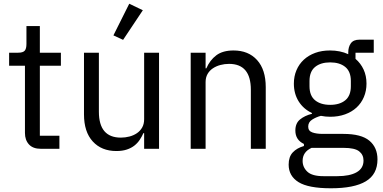

<svg xmlns="http://www.w3.org/2000/svg" viewBox="-20 -799 2055 1031"><path d="M199 0Q157 0 135.5 -23.5Q114 -47 114 -85V-446H29V-516H77Q103 -516 112.5 -526.5Q122 -537 122 -563V-659H194V-516H307V-446H194V-70H299V0Z M754 -84H750Q742 -66 730.5 -48.5Q719 -31 702 -17.5Q685 -4 661 4Q637 12 605 12Q525 12 478 -39.5Q431 -91 431 -185V-516H511V-199Q511 -60 629 -60Q653 -60 675.5 -66Q698 -72 715.5 -84Q733 -96 743.5 -114.5Q754 -133 754 -159V-516H834V0H754ZM641 -585 589 -609 674 -779 747 -744Z M1004 0V-516H1084V-432H1088Q1107 -476 1141.5 -502Q1176 -528 1234 -528Q1314 -528 1360.5 -476.5Q1407 -425 1407 -331V0H1327V-317Q1327 -456 1210 -456Q1186 -456 1163.5 -450Q1141 -444 1123 -432Q1105 -420 1094.5 -401.5Q1084 -383 1084 -358V0Z M2007 57Q2007 137 1944.5 174.5Q1882 212 1757 212Q1636 212 1583 179Q1530 146 1530 85Q1530 43 1552 19.5Q1574 -4 1612 -15V-26Q1566 -48 1566 -98Q1566 -137 1591 -157.5Q1616 -178 1655 -188V-192Q1609 -214 1583.5 -255Q1558 -296 1558 -350Q1558 -389 1572 -422Q1586 -455 1611.5 -478.5Q1637 -502 1672.5 -515Q1708 -528 1752 -528Q1807 -528 1850 -508V-517Q1850 -547 1864 -566.5Q1878 -586 1910 -586H1987V-516H1889V-483Q1917 -459 1932.5 -425.5Q1948 -392 1948 -350Q1948 -311 1934 -278Q1920 -245 1894.5 -221.5Q1869 -198 1833 -185Q1797 -172 1753 -172Q1728 -172 1703 -177Q1677 -170 1656 -156.5Q1635 -143 1635 -119Q1635 -96 1657 -88Q1679 -80 1714 -80H1824Q1920 -80 1963.5 -43.5Q2007 -7 2007 57ZM1932 63Q1932 32 1908.5 13.5Q1885 -5 1825 -5H1653Q1605 17 1605 65Q1605 99 1630.5 123Q1656 147 1717 147H1791Q1858 147 1895 126Q1932 105 1932 63ZM1753 -236Q1804 -236 1834 -260.5Q1864 -285 1864 -336V-364Q1864 -415 1834 -439.5Q1804 -464 1753 -464Q1702 -464 1672 -439.5Q1642 -415 1642 -364V-336Q1642 -285 1672 -260.5Q1702 -236 1753 -236Z"/></svg>

Font: IBM Plex Sans Devanagari
Style: Regular
Weight: 400
Designer: Mike Abbink, Paul van der Laan, Pieter van Rosmalen, Erin McLaughlin
Foundry: Bold Monday
Version: Version 1.1